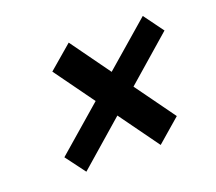

<svg xmlns="http://www.w3.org/2000/svg" viewBox="-85 -701 770 683"><g transform="rotate(-20 300.0 -359.0)"><path d="M135 -133 79 -208 252 -358 143 -509 233 -586 341 -436 513 -585 568 -510 396 -360 505 -209 416 -132 307 -283Z"/></g></svg>

Font: Red Hat Display Black
Style: Italic
Weight: 900
Italic angle: -12°
Designer: Pentagram, MCKL
Foundry: Pentagram, MCKL
Version: Version 1.023; ttfautohint (v1.8.3)